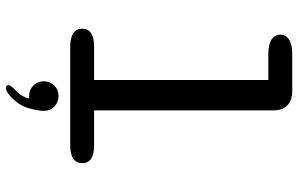

<svg xmlns="http://www.w3.org/2000/svg" viewBox="-202 -600 1023 659"><g transform="rotate(90 309.5 -270.5)"><path d="M139.5 0Q109 0 93.8 -10.8Q78.5 -21.5 78.5 -41Q78.5 -61 93.8 -71.5Q109 -82 139.5 -82H254.5V-680H165.5Q133 -680 116 -690.8Q99 -701.5 99 -721Q99 -740.5 116 -751.2Q133 -762 165.5 -762H292Q324.5 -762 341.8 -745Q359 -728 359 -695.5V-82H479Q510 -82 525 -71.5Q540 -61 540 -41Q540 -21.5 525 -10.8Q510 0 479 0ZM309.5 40Q330 40 345.2 54Q360.5 68 360.5 91Q360.5 111.5 350.8 144.5Q341 177.5 310 205.5Q301.5 213.5 294.2 217.2Q287 221 281.5 221Q277 221 274.5 218Q272 215 272 212.5Q272 208 277.5 201Q283 194 292.5 185Q302.5 176 309 164.5Q315.5 153 318 141Q316.5 141 314 141Q311.5 141 309.5 141Q288 141 273.5 126.5Q259 112 259 90.5Q259 69.5 273.5 54.8Q288 40 309.5 40Z"/></g></svg>

Font: Sono ExtraLight Monospace Medium
Style: Regular
Weight: 500
Version: Version 2.112